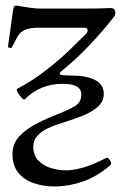

<svg xmlns="http://www.w3.org/2000/svg" viewBox="-20 -446 436 692"><path d="M177 226Q136 226 101 214Q66 202 45.5 176Q25 150 25 109Q25 72 49.5 45.5Q74 19 112 -0.5Q150 -20 189 -35Q230 -51 251.5 -64.5Q273 -78 273 -106Q273 -144 206 -144Q125 -144 69 -88Q66 -85 57.5 -94Q49 -103 43.5 -113.5Q38 -124 42 -126Q68 -139 100 -160Q132 -181 170 -212Q200 -236 230.5 -265.5Q261 -295 292 -326Q297 -332 295.5 -339Q294 -346 286 -346H115Q69 -346 50 -324Q46 -320 39.5 -307.5Q33 -295 23 -276Q22 -272 15 -273.5Q8 -275 9 -279L27 -409Q29 -426 38 -426Q67 -421 88.5 -418Q110 -415 126 -415H284Q313 -415 336.5 -415.5Q360 -416 378 -417Q393 -417 395 -405.5Q397 -394 392 -387Q349 -332 300.5 -281Q252 -230 203 -191Q192 -182 196.5 -178Q201 -174 230 -174Q354 -174 354 -108Q354 -79 330 -59Q306 -39 269.5 -25.5Q233 -12 195 0Q174 6 152 16.5Q130 27 115 43Q100 59 100 83Q100 114 118.5 133Q137 152 164.5 160Q192 168 217 168Q245 168 281 157.5Q317 147 361 124Q367 121 372.5 126.5Q378 132 380 139Q382 146 377 150Q329 191 278 208.5Q227 226 177 226Z"/></svg>

Font: Junicode
Style: Regular
Weight: 400
Designer: Peter S. Baker
Version: Version 2.100; ttfautohint (v1.8.4)